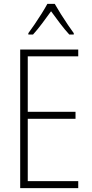

<svg xmlns="http://www.w3.org/2000/svg" viewBox="-20 -969 475 989"><path d="M383 0H84V-714H383V-679H123V-393H369V-357H123V-36H383ZM262 -949Q275 -926 293.5 -896.5Q312 -867 330.5 -840Q349 -813 360 -798V-791H337Q314 -816 289 -849Q264 -882 243 -911Q223 -883 197.5 -849Q172 -815 150 -791H126V-798Q140 -817 158.5 -844Q177 -871 194.5 -899Q212 -927 224 -949Z"/></svg>

Font: Noto Sans Kannada Condensed ExtraLight
Style: Regular
Weight: 200
Width: 3
Designer: Jelle Bosma - Monotype Design Team
Foundry: Monotype Imaging Inc.
Version: Version 2.005; ttfautohint (v1.8.4.7-5d5b)